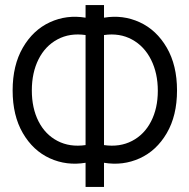

<svg xmlns="http://www.w3.org/2000/svg" viewBox="-20 -740 750 760"><path d="M318.7 -95.7Q243.8 -83.2 177.4 -113.3Q111 -143.5 70.5 -212.9Q30 -282.3 30 -382Q30 -481.7 70.5 -551.5Q111 -621.3 177.4 -651.9Q243.8 -682.5 318.7 -670V-720H391.7V-670Q466.5 -682.5 533 -651.9Q599.5 -621.3 640.1 -551.5Q680.7 -481.7 680.7 -382Q680.7 -282.3 640.1 -212.9Q599.5 -143.5 533 -113.3Q466.5 -83.2 391.7 -95.7V0H318.7ZM318.7 -601.3Q256.3 -610.2 207.8 -584.2Q159.2 -558.3 132.6 -505.4Q106 -452.5 106 -382Q106 -311.7 132.6 -259.5Q159.2 -207.3 207.7 -182.1Q256.2 -156.8 318.7 -165.7ZM391.7 -165.7Q454 -156.8 502.6 -182.1Q551.2 -207.3 577.9 -259.3Q604.7 -311.3 604.7 -380.7Q604.7 -450.3 577.9 -503.7Q551.2 -557 502.5 -583.6Q453.8 -610.2 391.7 -601.3Z"/></svg>

Font: Hauora
Style: Regular
Weight: 400
Designer: Wayne Shih
Foundry: WCYS
Version: Version 1.001